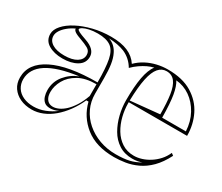

<svg xmlns="http://www.w3.org/2000/svg" viewBox="-96 -744 1142 989"><g transform="rotate(30 475.0 -250.0)"><path d="M156 15Q117 15 87 1Q57 -13 39.5 -38.5Q22 -64 22 -99Q22 -183 115.5 -229.5Q209 -276 381 -276Q381 -362 371.5 -409.5Q362 -457 335 -476Q308 -495 257 -495Q229 -495 207 -490Q185 -485 172.5 -478Q160 -471 160 -465Q160 -460 172.5 -453.5Q185 -447 217 -436Q281 -414 281 -370Q281 -332 247 -312Q213 -292 162 -292Q112 -292 78.5 -312Q45 -332 45 -371Q45 -397 68 -423Q91 -449 130 -469.5Q169 -490 219.5 -502.5Q270 -515 325 -515Q385 -515 424.5 -498Q464 -481 486 -447Q509 -470 537.5 -485Q566 -500 598 -507.5Q630 -515 662 -515Q750 -515 806.5 -480.5Q863 -446 890.5 -390Q918 -334 918 -268H571V-261Q571 -224 580.5 -185.5Q590 -147 609.5 -114.5Q629 -82 659.5 -62Q690 -42 731 -42Q753 -42 777 -49.5Q801 -57 823.5 -71.5Q846 -86 864 -106Q882 -126 894 -153L907 -143Q881 -92 849.5 -60.5Q818 -29 782.5 -12.5Q747 4 712 9.5Q677 15 646 15Q539 15 474.5 -36Q410 -87 390 -167H377Q359 -127 334.5 -93.5Q310 -60 281 -35.5Q252 -11 220 2Q188 15 156 15ZM244 -52Q259 -52 277 -60Q295 -68 313.5 -85Q332 -102 349.5 -129Q367 -156 381 -195V-265Q316 -265 275 -241.5Q234 -218 214.5 -183Q195 -148 195 -113Q195 -92 201.5 -78.5Q208 -65 218.5 -58.5Q229 -52 244 -52ZM571 -278 743 -295Q743 -364 736 -410.5Q729 -457 711 -480.5Q693 -504 661 -504Q633 -504 613.5 -481.5Q594 -459 583.5 -409.5Q573 -360 571 -278ZM760 -285H901Q898 -342 873.5 -386.5Q849 -431 811 -457.5Q773 -484 727 -488Q743 -463 751 -417Q759 -371 760 -285ZM162 -310Q209 -310 235.5 -326.5Q262 -343 262 -370Q262 -394 241.5 -405Q221 -416 198 -424Q186 -428 174.5 -433Q163 -438 157 -442Q144 -451 145 -460Q121 -449 102.5 -433.5Q84 -418 74 -402Q64 -386 64 -371Q64 -343 90 -326.5Q116 -310 162 -310ZM156 -3Q190 -3 223 -16Q256 -29 283 -50Q271 -44 258.5 -41Q246 -38 235 -38Q213 -38 200.5 -48.5Q188 -59 182.5 -76.5Q177 -94 177 -113Q177 -163 207.5 -200.5Q238 -238 284 -256Q223 -248 177.5 -234Q132 -220 102 -200.5Q72 -181 56.5 -155.5Q41 -130 41 -99Q41 -71 55 -49Q69 -27 95.5 -15Q122 -3 156 -3ZM319 -502Q339 -495 353.5 -481.5Q368 -468 377 -449Q389 -425 394 -391.5Q399 -358 399 -312V-219Q399 -173 417.5 -133.5Q436 -94 470 -64.5Q504 -35 549 -18.5Q594 -2 646 -2Q694 -2 726 -9.5Q758 -17 788 -35Q776 -30 761.5 -27.5Q747 -25 731 -25Q685 -25 651 -47Q617 -69 596 -105.5Q575 -142 564.5 -185Q554 -228 554 -270Q554 -352 564 -406Q574 -460 596 -488Q578 -484 559 -475Q540 -466 520.5 -452.5Q501 -439 483 -421Q458 -464 413 -484Q393 -492 369.5 -496.5Q346 -501 319 -502Z"/></g></svg>

Font: Kalnia Glaze Thin SemiBold
Style: Regular
Weight: 600
Version: Version 1.110